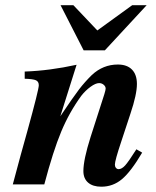

<svg xmlns="http://www.w3.org/2000/svg" viewBox="-20 -703 596 732"><path d="M500 -133.8 522 -121.1Q479 -48.3 444.8 -19.8Q410.6 8.8 366.2 8.8Q334 8.8 315.9 -6.8Q297.9 -22.5 297.9 -50.8Q297.9 -93.8 325.2 -180.2L377.9 -344.2Q382.8 -360.4 382.8 -365.2Q382.8 -373.5 375.2 -379.9Q367.7 -386.2 357.9 -386.2Q344.7 -386.2 325.2 -372.1Q305.7 -357.9 290 -337.9Q244.1 -274.9 213.4 -201.2Q182.6 -127.4 148.9 0H28.8Q62 -125 84 -202.1Q127.9 -361.3 127.9 -377.9Q127.9 -392.1 116.9 -397Q106 -401.9 74.2 -402.8V-430.2Q169.9 -433.6 272 -456.1L210 -259.8Q259.8 -334 281.5 -362.3Q303.2 -390.6 330.1 -417Q373 -457 429.2 -457Q464.4 -457 483.2 -437.7Q502 -418.5 502 -382.8Q502 -342.8 477.1 -269L441.9 -162.1Q418 -90.8 418 -75.2Q418 -67.9 422.1 -63Q426.3 -58.1 432.1 -58.1Q444.3 -58.1 457.3 -72.5Q470.2 -86.9 500 -133.8ZM539.1 -683.1 379.9 -511.2H298.8L210.9 -683.1H259.8L351.1 -586.9L483.9 -683.1Z"/></svg>

Font: Accordance
Style: Bold-Italic
Weight: 700
Italic angle: -11°
Version: Version 1.2 (build January 31, 2020) Miklal Software Solutio